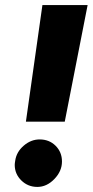

<svg xmlns="http://www.w3.org/2000/svg" viewBox="-20 -720 365 756"><path d="M147 -700H325L235 -241H82ZM136 -171Q174 -171 199 -146Q224 -121 224 -84Q224 -46 194 -15Q164 16 127 16Q90 16 64 -9.5Q38 -35 38 -71Q38 -76 40 -88Q45 -122 73.5 -146.5Q102 -171 136 -171Z"/></svg>

Font: Oak Sans ExtraBold
Style: Italic
Weight: 800
Italic angle: -9.49998°
Foundry: Erik Kennedy, Walven
Version: Version 1.000